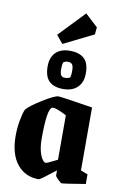

<svg xmlns="http://www.w3.org/2000/svg" viewBox="-103 -1013 689 1081"><g transform="rotate(10 241.0 -472.0)"><path d="M196.8 -762.2 159.2 -808.1 299.8 -955.1 372.1 -888.2 368.2 -847.2ZM245.1 -513.2Q191.9 -513.2 164.6 -539.6Q137.2 -565.9 137.2 -624Q137.2 -675.3 165.5 -703.6Q193.8 -731.9 246.1 -731.9Q300.3 -731.9 328.1 -706.1Q356 -680.2 356 -622.1Q356 -570.8 326.7 -542Q297.4 -513.2 245.1 -513.2ZM245.1 -577.1Q261.2 -577.1 273.9 -585Q277.8 -596.7 277.8 -622.1Q277.8 -648.9 270.5 -658.9Q263.2 -668.9 246.1 -668.9Q231.9 -668.9 219.2 -661.1Q214.8 -647.9 214.8 -623Q214.8 -596.2 221.7 -586.7Q228.5 -577.1 245.1 -577.1ZM198.2 11.2Q120.1 11.2 74 -46.1Q27.8 -103.5 27.8 -207Q27.8 -251.5 35.4 -294.4Q43 -337.4 53.2 -360.8Q72.3 -384.8 139.2 -426.3Q206.1 -467.8 227.1 -467.8Q243.7 -467.8 423.8 -439V-79.1L463.9 -64V-8.8Q343.3 11.2 329.1 11.2Q324.2 11.2 307.6 -5.1Q291 -21.5 291 -26.9V-56.2Q205.6 11.2 198.2 11.2ZM222.2 -86.9Q225.1 -86.9 237.1 -92.3Q249 -97.7 267.6 -106.9L286.1 -116.2V-370.1Q263.7 -382.3 237.8 -392.3Q211.9 -402.3 203.1 -398.9Q174.8 -388.2 174.8 -217.8Q174.8 -160.6 189.7 -123.8Q204.6 -86.9 222.2 -86.9Z"/></g></svg>

Font: Grenze
Style: Bold
Weight: 700
Designer: Renata Polastri
Foundry: Omnibus-Type
Version: Version 1.002;PS 001.002;hotconv 1.0.88;makeotf.lib2.5.64775